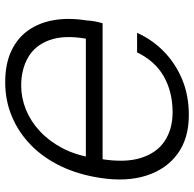

<svg xmlns="http://www.w3.org/2000/svg" viewBox="-24 -728 764 757"><g transform="rotate(90 358.5 -350.0)"><path d="M305 12Q232 12 180.5 -12.5Q129 -37 99 -80.5Q69 -124 59.5 -182Q50 -240 61 -308Q62 -326 64.5 -339.5Q67 -353 72 -372H619L607 -306H133Q118 -220 138.5 -163Q159 -106 206.5 -78.5Q254 -51 318 -51Q366 -51 412 -69.5Q458 -88 497 -124Q536 -160 563.5 -211.5Q591 -263 602 -329L607 -363Q623 -459 603.5 -522Q584 -585 537 -616.5Q490 -648 423 -648Q344 -648 283 -614Q222 -580 187 -508H110Q137 -568 183.5 -613.5Q230 -659 293 -685.5Q356 -712 434 -712Q526 -712 586.5 -668Q647 -624 672.5 -545.5Q698 -467 682 -363Q669 -277 636 -208Q603 -139 553 -90Q503 -41 440 -14.5Q377 12 305 12Z"/></g></svg>

Font: DM Sans 10pt Light
Style: Italic
Weight: 300
Italic angle: -10°
Version: Version 4.004;gftools[0.9.30]